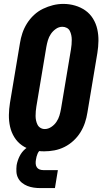

<svg xmlns="http://www.w3.org/2000/svg" viewBox="-20 -766 540 982"><path d="M206 8Q175 8 145.5 1Q116 -6 92.5 -22.5Q69 -39 53.5 -64Q38 -89 31.5 -118Q25 -147 25.5 -178Q26 -209 31 -240L82 -545Q86 -571 94.5 -596.5Q103 -622 118 -646Q133 -670 154 -689.5Q175 -709 200 -721Q225 -733 251 -739.5Q277 -746 304 -746Q335 -746 364 -737.5Q393 -729 416.5 -712.5Q440 -696 455.5 -671Q471 -646 477.5 -617Q484 -588 483.5 -557Q483 -526 478 -495L427 -190Q423 -164 414.5 -138.5Q406 -113 391.5 -89.5Q377 -66 356 -46.5Q335 -27 310 -14.5Q285 -2 258.5 3Q232 8 206 8ZM209 -106Q226 -106 242 -116.5Q258 -127 268.5 -142.5Q279 -158 284 -175Q289 -192 292 -209L343 -514Q345 -526 346 -538Q347 -550 347 -562.5Q347 -575 344.5 -586.5Q342 -598 337 -608Q332 -618 321.5 -623.5Q311 -629 299 -629Q281 -629 265.5 -618Q250 -607 240 -592Q230 -577 225 -560Q220 -543 217 -526L166 -221Q164 -209 163 -197Q162 -185 162 -173Q162 -161 164.5 -149.5Q167 -138 172 -128Q177 -118 187 -112Q197 -106 209 -106ZM261 196H186Q169 196 152 193.5Q135 191 120 185Q105 179 92.5 169Q80 159 72.5 144.5Q65 130 64 113Q63 96 65 79Q69 56 80 33.5Q91 11 110 -5Q129 -21 152.5 -28Q176 -35 200 -35L194 0Q186 0 180.5 6.5Q175 13 172 20.5Q169 28 167 35Q165 42 164 50Q162 60 162.5 70.5Q163 81 168 89Q173 97 182 100.5Q191 104 201 104H276Z"/></svg>

Font: Iosevka Curly Heavy Oblique
Style: Regular
Weight: 900
Italic angle: -9°
Monospace: yes
Designer: Belleve Invis
Foundry: Belleve Invis
Version: Version 11.1.0; ttfautohint (v1.8.3)